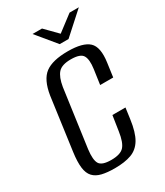

<svg xmlns="http://www.w3.org/2000/svg" viewBox="-166 -709 680 790"><g transform="rotate(-30 174.0 -314.0)"><path d="M141 10Q105 10 80 4Q55 -2 40.5 -17.5Q26 -33 22.5 -61.5Q19 -90 25 -134L59 -382Q70 -452 105 -478Q140 -504 213 -504Q284 -504 312 -478Q340 -452 330 -382L321 -317H259L269 -387Q275 -430 263.5 -449.5Q252 -469 207 -469Q164 -469 146.5 -449.5Q129 -430 122 -387L84 -113Q78 -65 89.5 -46Q101 -27 145 -27Q189 -27 206 -46Q223 -65 230 -113L241 -185H303L296 -134Q288 -75 269.5 -44Q251 -13 219.5 -1.5Q188 10 141 10ZM199 -546 123 -638H168L224 -581L299 -638H343L241 -546Z"/></g></svg>

Font: Alumni Sans
Style: Italic
Weight: 400
Italic angle: -8°
Version: Version 1.016